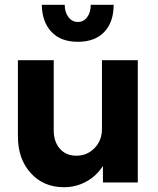

<svg xmlns="http://www.w3.org/2000/svg" viewBox="-20 -764 662 804"><path d="M248 20Q162 20 108.5 -39.5Q55 -99 55 -192V-512H205V-218Q205 -171 230.5 -141.5Q256 -112 300 -112Q345 -112 376 -144Q407 -176 407 -224V-512H557V0H411V-69Q384 -27 341 -3.5Q298 20 248 20ZM360 -744H456Q456 -672 417 -630.5Q378 -589 306 -589Q234 -589 195 -631Q156 -673 155 -744H251Q251 -713 266.5 -692.5Q282 -672 306 -672Q330 -672 345 -692Q360 -712 360 -744Z"/></svg>

Font: Metropolitano
Style: Bold
Weight: 700
Designer: Fonts by Alex Slobzheninov & Chris M. Simpson / Changes by Cristiano Sobral
Foundry: Fonts by Alex Slobzheninov & Chris M. Simpson / Changes by Cristiano Sobral
Version: Version 1.00;August 30, 2020;FontCreator 13.0.0.2681 64-bit